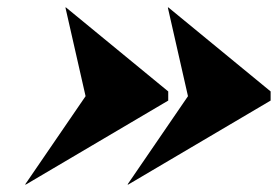

<svg xmlns="http://www.w3.org/2000/svg" viewBox="-20 -650 760 525"><path d="M214 -387 49 -146 50 -145 440 -375V-400L160 -630L159 -629ZM494 -387 329 -146 330 -145 720 -375V-400L440 -630L439 -629Z"/></svg>

Font: Bodoni* 96pt Fatface
Style: Italic
Weight: 900
Italic angle: -13°
Version: Version 2.3